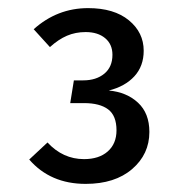

<svg xmlns="http://www.w3.org/2000/svg" viewBox="-20 -766 440 473"><path d="M334 -641Q334 -603 311 -578Q288 -553 248 -543Q292 -539 320 -513Q348 -487 348 -441Q348 -386 305.5 -349.5Q263 -313 191 -313Q104 -313 52 -373L97 -415Q135 -374 187 -374Q224 -374 245.5 -393Q267 -412 267 -445Q267 -481 246.5 -496.5Q226 -512 187 -512H153L162 -568H185Q217 -568 237 -584.5Q257 -601 257 -631Q257 -657 239 -672Q221 -687 191 -687Q166 -687 145 -678Q124 -669 103 -650L63 -694Q121 -746 197 -746Q261 -746 297.5 -716Q334 -686 334 -641Z"/></svg>

Font: FiraGO
Style: Regular
Weight: 400
Designer: bBox Type
Foundry: bBox Type GmbH
Version: Version 1.001;April 20, 2020;FontCreator 12.0.0.2555 64-bit